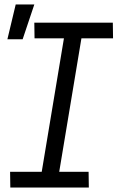

<svg xmlns="http://www.w3.org/2000/svg" viewBox="-20 -836 540 856"><path d="M376 0H26L25 -70H166L265 -665H134L133 -735H483L484 -665H343L244 -70H375ZM13 -661 50 -816H133L81 -661Z"/></svg>

Font: Iosevka Term Oblique
Style: Regular
Weight: 400
Italic angle: -9°
Monospace: yes
Designer: Belleve Invis
Foundry: Belleve Invis
Version: Version 31.4.0